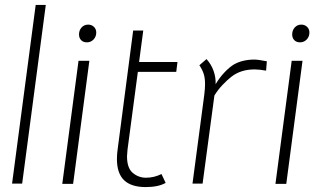

<svg xmlns="http://www.w3.org/2000/svg" viewBox="-20 -747 1323 780"><path d="M125 -727H166L70 -1H29Z M299 -500H343L277 0H233ZM301 -607Q301 -624 311.5 -635.5Q322 -647 338 -647Q352 -647 361.5 -638Q371 -629 371 -615Q371 -598 360 -586.5Q349 -575 333 -575Q318 -575 309.5 -584Q301 -593 301 -607Z M455 -101Q455 -120 458 -141L521 -623H562L545 -495H701L696 -455H540L498 -139Q496 -119 496 -112Q496 -64 519.5 -44.5Q543 -25 573 -25Q606 -25 636 -40L653 -4Q623 13 572 13Q513 13 484 -15Q455 -43 455 -101Z M1064 -498 1061 -460Q1033 -465 1014 -465Q959 -465 921 -436Q904 -423 884.5 -402.5Q865 -382 851 -359L803 -1H762L810 -363Q813 -387 813 -405Q813 -430 807.5 -447Q802 -464 790 -482L819 -507Q838 -486 847.5 -459.5Q857 -433 856 -405Q872 -432 892 -453Q912 -474 930 -485Q965 -505 1014 -505Q1028 -505 1064 -498Z M1165 -500H1209L1143 0H1099ZM1167 -607Q1167 -624 1177.5 -635.5Q1188 -647 1204 -647Q1218 -647 1227.5 -638Q1237 -629 1237 -615Q1237 -598 1226 -586.5Q1215 -575 1199 -575Q1184 -575 1175.5 -584Q1167 -593 1167 -607Z"/></svg>

Font: Bellota Text Light
Style: Italic
Weight: 300
Italic angle: -7.5°
Designer: Kemie Guaida
Foundry: Kemie Guaida
Version: Version 4.001